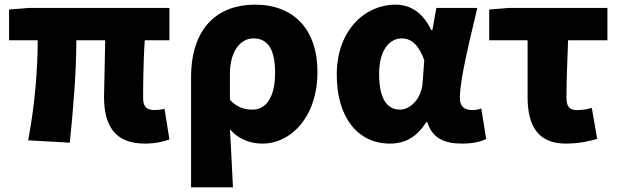

<svg xmlns="http://www.w3.org/2000/svg" viewBox="-20 -603 2660 825"><path d="M602 14C647 14 686 5 708 -4L687 -135C671 -132 656 -130 646 -130C613 -130 595 -141 595 -181C595 -204 595 -333 602 -430H708V-569H105L19 -562V-430H142C142 -307 130 -152 101 0L280 10C295 -138 308 -296 308 -430H432C431 -338 427 -219 427 -187C427 -67 471 14 602 14Z M801 202H981C977 120 973 38 968 -48C1007 -1 1061 14 1108 14C1228 14 1344 -98 1344 -294C1344 -477 1242 -583 1076 -583C918 -583 801 -487 801 -270ZM1066 -132C1033 -132 1001 -139 968 -174V-287C968 -378 1010 -438 1069 -438C1131 -438 1162 -391 1162 -291C1162 -177 1118 -132 1066 -132Z M1656 14C1722 14 1773 -16 1811 -78H1816C1838 -10 1886 14 1967 14C2014 14 2048 5 2069 -6L2048 -137C2035 -132 2022 -130 2011 -130C1979 -130 1956 -142 1956 -182C1956 -265 2001 -440 2031 -569H1855L1838 -474H1833C1796 -551 1742 -583 1679 -583C1547 -583 1427 -471 1427 -283C1427 -98 1517 14 1656 14ZM1699 -132C1644 -132 1609 -177 1609 -285C1609 -394 1658 -438 1706 -438C1752 -438 1781 -404 1803 -345L1796 -248C1792 -183 1746 -132 1699 -132Z M2411 14C2463 14 2508 5 2546 -6L2523 -139C2497 -132 2479 -130 2458 -130C2432 -130 2414 -141 2414 -181C2414 -242 2417 -336 2421 -430H2590V-569H2167L2082 -562V-430H2247V-187C2247 -67 2288 14 2411 14Z"/></svg>

Font: Source Han Sans HK Heavy
Style: Regular
Weight: 900
Designer: Ryoko NISHIZUKA 西塚涼子 (kana, bopomofo & ideographs); Paul D. Hunt (Latin, Greek & Cyrillic); Sandoll Communications 산돌커뮤니
Foundry: Adobe
Version: Version 2.000;hotconv 1.0.107;makeotfexe 2.5.65593